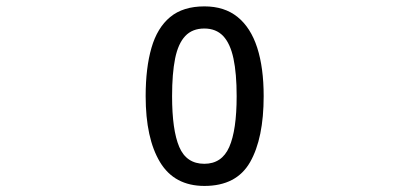

<svg xmlns="http://www.w3.org/2000/svg" viewBox="-20 -681 1310 614"><path d="M633.8 -86.4Q736.3 -86.4 779.8 -162.6Q823.2 -238.8 823.2 -373.5Q823.2 -464.4 802.5 -528.6Q781.7 -592.8 739.7 -626.7Q697.8 -660.6 633.8 -660.6Q565.4 -660.6 524.2 -626.5Q482.9 -592.3 464.4 -528.1Q445.8 -463.9 445.8 -373.5Q445.8 -238.8 491.7 -162.6Q537.6 -86.4 633.8 -86.4ZM633.3 -157.2Q576.2 -157.2 553.2 -211.2Q530.3 -265.1 530.3 -373.5Q530.3 -445.8 540 -493.9Q549.8 -542 572.5 -565.9Q595.2 -589.8 633.3 -589.8Q670.9 -589.8 693.6 -565.9Q716.3 -542 726.6 -493.9Q736.8 -445.8 736.8 -373.5Q736.8 -264.6 713.1 -210.9Q689.5 -157.2 633.3 -157.2Z"/></svg>

Font: Noto Emoji Medium
Style: Regular
Weight: 500
Designer: Google, Inc.
Foundry: Google, Inc.
Version: Version 3.003